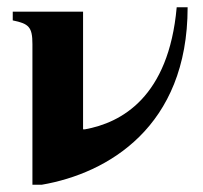

<svg xmlns="http://www.w3.org/2000/svg" viewBox="-20 -493 558 527"><path d="M465 -473C443 -226 313 -156 213 -138H208V-461H15V-437C59 -428 69 -419 69 -372V14H95C275 -17 495 -144 495 -473Z"/></svg>

Font: XITS
Style: Bold
Weight: 700
Designer: MicroPress Inc., with final additions and corrections provided by Coen Hoffman, Elsevier (retired)
Version: Version 1.107